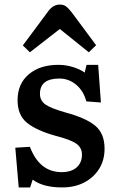

<svg xmlns="http://www.w3.org/2000/svg" viewBox="-20 -807 507 841"><path d="M62 14 47 -160 111 -164Q153 -53 250 -53Q292 -53 315.5 -73.5Q339 -94 339 -130Q339 -160 314.5 -177.5Q290 -195 224 -212Q141 -235 99 -268.5Q57 -302 57 -368Q57 -440 106 -481.5Q155 -523 236 -523Q269 -523 300.5 -513Q332 -503 351 -489L359 -523H410L422 -358L358 -363Q346 -409 313.5 -436Q281 -463 240 -463Q155 -463 155 -396Q155 -366 179.5 -349Q204 -332 268 -314Q357 -290 397.5 -256Q438 -222 438 -156Q438 -105 414 -67Q390 -29 348.5 -7.5Q307 14 252 14Q169 14 123 -20L112 14ZM111 -578 80 -608 193 -760Q214 -787 242 -787Q258 -787 268.5 -779.5Q279 -772 294 -753L401 -609L369 -578L242 -680Z"/></svg>

Font: Literata 12pt Medium
Style: Regular
Weight: 500
Designer: Latin by Veronika Burian and Jose Scaglione. Greek by Irene Vlachou. Cyrillic by Vera Evstafieva.
Foundry: TypeTogether
Version: Version 3.002